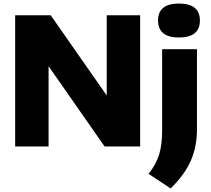

<svg xmlns="http://www.w3.org/2000/svg" viewBox="-20 -826 1190 1083"><path d="M582 -740H770.5V0H570L254 -452.5V0H65.5V-740H266L582 -287.5ZM818 154.5Q860.5 101.5 877.5 46Q894.5 -9.5 894.5 -89V-548.5H1091V-96.5Q1091 0 1056.8 79.2Q1022.5 158.5 942.5 237ZM871.5 -710.5Q871.5 -806 989.5 -806Q1107.5 -806 1107.5 -710.5Q1107.5 -614.5 989.5 -614.5Q871.5 -614.5 871.5 -710.5Z"/></svg>

Font: Encode Sans Semi Expanded ExBd
Style: Regular
Weight: 800
Width: 6
Designer: Multiple Designers
Foundry: Impallari Type
Version: Version 2.000